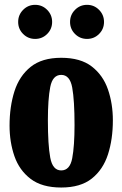

<svg xmlns="http://www.w3.org/2000/svg" viewBox="-20 -780 519 814"><path d="M20.5 -247.5Q20.5 -327.5 41.2 -392.8Q62 -458 110 -496.5Q158 -535 239.5 -535Q321.5 -535 369.2 -498Q417 -461 437.8 -400.5Q458.5 -340 458.5 -270Q458.5 -190 437.8 -125.5Q417 -61 369.2 -23Q321.5 15 239.5 15Q158 15 110 -21.5Q62 -58 41.2 -117.8Q20.5 -177.5 20.5 -247.5ZM183 -270Q183 -166 193 -111.8Q203 -57.5 239.5 -57.5Q276.5 -57.5 286.2 -109.2Q296 -161 296 -250Q296 -354.5 286.2 -408.5Q276.5 -462.5 239.5 -462.5Q203 -462.5 193 -411Q183 -359.5 183 -270ZM349 -615Q319 -615 298 -636Q277 -657 277 -687Q277 -717 298 -738.2Q319 -759.5 349 -759.5Q379 -759.5 400 -738.2Q421 -717 421 -687Q421 -657 400 -636Q379 -615 349 -615ZM129 -615Q99 -615 78 -636Q57 -657 57 -687Q57 -717 78 -738.2Q99 -759.5 129 -759.5Q159 -759.5 180 -738.2Q201 -717 201 -687Q201 -657 180 -636Q159 -615 129 -615Z"/></svg>

Font: Besley* Condensed
Style: Bold
Weight: 700
Width: 3
Designer: Owen Earl
Foundry: indestructible type*
Version: Version 3.000; ttfautohint (v1.8.3)